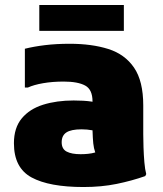

<svg xmlns="http://www.w3.org/2000/svg" viewBox="-20 -740 656 772"><path d="M316 12Q178 12 107 -26.5Q36 -65 36 -164Q36 -226 67.5 -264Q99 -302 153.5 -319Q208 -336 276 -336Q295 -336 314 -335Q333 -334 352 -331V-332Q352 -380 322.5 -396Q293 -412 236 -412Q191 -412 153.5 -405.5Q116 -399 92 -388H80V-544Q116 -553 161 -558.5Q206 -564 260 -564Q349 -564 415.5 -543Q482 -522 519 -468Q556 -414 556 -316V-200Q556 -178 557 -147.5Q558 -117 560.5 -87.5Q563 -58 568 -40L564 -32Q510 -13 449 -0.5Q388 12 316 12ZM228 -168Q228 -141 248 -130.5Q268 -120 304 -120Q319 -120 334 -121.5Q349 -123 363 -127Q357 -144 355 -163.5Q353 -183 352 -216Q330 -220 308 -220Q266 -220 247 -207.5Q228 -195 228 -168ZM138 -720H478V-616H138Z"/></svg>

Font: Kufam Black
Style: Regular
Weight: 900
Designer: Wael Morcos, Artur Schmal
Foundry: Original Type
Version: Version 1.301; ttfautohint (v1.8.3)